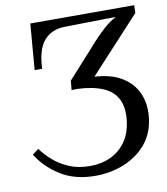

<svg xmlns="http://www.w3.org/2000/svg" viewBox="-81 -768 743 852"><g transform="rotate(-10 290.5 -342.0)"><path d="M282 16Q189 16 124.5 -24.5Q60 -65 23 -125L51 -146Q72 -117 102.5 -90.5Q133 -64 173.5 -47.5Q214 -31 265 -31Q317 -31 358.5 -50.5Q400 -70 427 -108.5Q454 -147 460 -205Q466 -261 447 -298.5Q428 -336 383 -355.5Q338 -375 267 -378L242 -377L246 -419L394 -583Q417 -607 438.5 -626Q460 -645 491 -663L260 -659Q201 -658 167 -618.5Q133 -579 130 -493H96L113 -700H581L580 -665L352 -418Q427 -414 475 -384.5Q523 -355 544 -307.5Q565 -260 559 -201Q552 -129 511.5 -81Q471 -33 410.5 -8.5Q350 16 282 16Z"/></g></svg>

Font: Lora Italic
Style: Italic
Weight: 400
Italic angle: -3°
Designer: Olga Karpushina, Alexei Vanyashin (Cyrillic)
Foundry: Cyreal
Version: Version 2.210; ttfautohint (v1.8.1.43-b0c9)